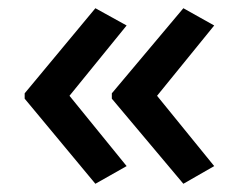

<svg xmlns="http://www.w3.org/2000/svg" viewBox="-20 -500 580 467"><path d="M40 -273V-260L212 -53L288 -96L149 -267L288 -438L212 -480ZM252 -273V-260L426 -53L501 -96L362 -267L501 -438L426 -480Z"/></svg>

Font: Noto Sans Gujarati Medium
Style: Regular
Weight: 500
Designer: Jelle Bosma - Monotype Design Team, Universal Thirst
Foundry: Monotype Imaging Inc.
Version: Version 2.106